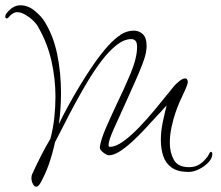

<svg xmlns="http://www.w3.org/2000/svg" viewBox="-69 -616 838 727"><path d="M84 77Q76 91 68 91Q61 91 55.5 80.5Q50 70 50 58Q50 49 53 43Q67 12 84.5 -22.5Q102 -57 122 -91Q132 -129 136.5 -169.5Q141 -210 141 -250Q141 -317 126 -384.5Q111 -452 76 -513Q70 -525 56.5 -538Q43 -551 26.5 -560.5Q10 -570 -5 -570Q-12 -570 -21 -564.5Q-30 -559 -36 -551Q-41 -546 -43 -546Q-49 -546 -49 -554Q-49 -556 -47 -562Q-22 -596 8 -596Q37 -596 62.5 -575Q88 -554 100 -534Q133 -481 147.5 -411Q162 -341 162 -264Q162 -235 160 -205Q158 -175 154 -146Q167 -174 188 -212.5Q209 -251 234 -292.5Q259 -334 286 -373Q313 -412 339.5 -441.5Q366 -471 388 -484H386Q412 -500 437 -500Q458 -500 472 -486.5Q486 -473 486 -444Q486 -440 486 -436Q486 -432 485 -427Q483 -406 470 -372.5Q457 -339 439.5 -300Q422 -261 405 -223Q381 -171 361.5 -127Q342 -83 342 -67Q342 -60 347 -60Q369 -60 397.5 -80.5Q426 -101 456.5 -132.5Q487 -164 516 -199Q545 -234 569 -264L590 -290Q595 -296 608.5 -307.5Q622 -319 632 -319Q642 -319 642 -305Q642 -298 633.5 -278.5Q625 -259 612 -232Q605 -217 596 -191Q587 -165 580.5 -134.5Q574 -104 574 -75Q574 -38 589.5 -10.5Q605 17 647 17Q670 17 686 6.5Q702 -4 712 -17Q719 -25 721 -30Q726 -41 729 -41Q735 -41 735 -33Q735 -17 720.5 -1.5Q706 14 685 24.5Q664 35 645 35Q604 35 581 18.5Q558 2 549 -25.5Q540 -53 540 -86Q540 -119 547.5 -154.5Q555 -190 562 -217Q555 -210 546.5 -200Q538 -190 527 -179Q506 -156 481.5 -129.5Q457 -103 432 -80Q407 -57 384 -42.5Q361 -28 343 -28Q336 -28 322 -38.5Q308 -49 309 -59Q313 -88 332 -131.5Q351 -175 373 -222Q402 -281 426 -339Q450 -397 450 -438Q450 -456 443.5 -462Q437 -468 428 -468Q401 -468 372 -445Q343 -422 315 -385Q287 -348 260.5 -303.5Q234 -259 211 -216Q188 -173 171 -139Q161 -120 153 -104Q145 -88 140 -79V-80Q129 -31 116 6Q103 43 84 77Z"/></svg>

Font: Fuggles
Style: Regular
Weight: 400
Designer: Rob Leuschke
Foundry: Robert E. Leuschke
Version: Version 1.100; ttfautohint (v1.8.3)